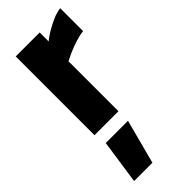

<svg xmlns="http://www.w3.org/2000/svg" viewBox="-254 -554 867 867"><g transform="rotate(-45 179.0 -121.0)"><path d="M29 273 60 61H202L146 273ZM49 0V-503H202V-446Q218 -459 242 -473.5Q266 -488 293 -500Q320 -512 345 -515V-369Q321 -366 294 -357.5Q267 -349 243 -338.5Q219 -328 202 -319V0Z"/></g></svg>

Font: Cairo ExtraBold
Style: Regular
Weight: 800
Designer: Mohamed Gaber, Accademia di Belle Arti di Urbino
Foundry: Kief Type Foundry, Accademia di Belle Arti di Urbino
Version: Version 3.117